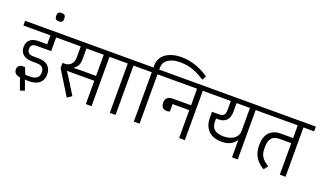

<svg xmlns="http://www.w3.org/2000/svg" viewBox="-113 -1575 3942 2330"><g transform="rotate(20 1857.5 -410.0)"><path d="M171 10 158 -30Q113 -38 94.5 -57Q76 -76 76 -106Q76 -135 94 -152.5Q112 -170 147 -170Q154 -170 160.5 -169.5Q167 -169 172 -168L205 -84Q221 -82 235.5 -82Q250 -82 261 -82Q326 -82 355 -105.5Q384 -129 384 -169V-185Q384 -222 360 -242.5Q336 -263 283 -263H237Q153 -263 112 -297.5Q71 -332 71 -395Q71 -453 108 -487.5Q145 -522 220 -522H329V-637H-20V-698H536V-637H403V-460H213Q175 -460 158 -443Q141 -426 141 -400V-389Q141 -360 160.5 -343Q180 -326 225 -326H286Q372 -326 413.5 -285.5Q455 -245 455 -178Q455 -106 408 -65Q361 -24 262 -24Q246 -24 224 -27L222 -24L232 -1L268 101L210 119Z M366 -831Q338 -831 326 -843.5Q314 -856 314 -878V-892Q314 -914 326 -926.5Q338 -939 366 -939Q394 -939 406 -926.5Q418 -914 418 -892V-878Q418 -856 406 -843.5Q394 -831 366 -831Z M581 -306V-373H608Q659 -373 690 -405.5Q721 -438 721 -500V-637H496V-698H1230V-637H1092V0H1018V-301H665V-299L702 -244L832 -35L774 6ZM729 -361 805 -364H1018V-637H795V-509Q795 -456 780.5 -422.5Q766 -389 729 -364Z M1328 -637H1190V-698H1540V-637H1402V0H1328Z M1638 -637H1500V-698H1638V-729Q1638 -771 1656 -808.5Q1674 -846 1709.5 -873.5Q1745 -901 1797.5 -917Q1850 -933 1920 -933Q1975 -933 2025 -922.5Q2075 -912 2120 -895Q2165 -878 2203.5 -857Q2242 -836 2273 -814L2246 -762Q2210 -785 2173.5 -804.5Q2137 -824 2098.5 -838.5Q2060 -853 2017 -861Q1974 -869 1924 -869Q1867 -869 1826.5 -856.5Q1786 -844 1760.5 -824Q1735 -804 1723.5 -778.5Q1712 -753 1712 -727V-698H1850V-637H1712V0H1638Z M1971 -257Q1931 -257 1912.5 -279Q1894 -301 1894 -339Q1894 -379 1917 -401Q1940 -423 1986 -423H2223V-637H1810V-698H2435V-637H2297V0H2223V-360H2007V-265Q1991 -257 1971 -257Z M2906 -219H2902Q2876 -179 2830.5 -156.5Q2785 -134 2716 -134Q2664 -134 2622 -149Q2580 -164 2550.5 -193Q2521 -222 2505 -264Q2489 -306 2489 -359V-436H2586Q2625 -436 2642 -457Q2659 -478 2659 -523V-637H2395V-698H3118V-637H2980V0H2906ZM2721 -203Q2764 -203 2798.5 -213.5Q2833 -224 2857 -242Q2881 -260 2893.5 -285Q2906 -310 2906 -339V-637H2733V-523Q2733 -455 2698 -415.5Q2663 -376 2595 -376H2563V-338Q2563 -265 2605 -234Q2647 -203 2721 -203Z M3316 6Q3249 -32 3207 -93Q3165 -154 3165 -251Q3165 -361 3217.5 -417Q3270 -473 3365 -473H3523V-637H3078V-698H3735V-637H3597V0H3523V-407H3366Q3301 -407 3270 -369Q3239 -331 3239 -262V-233Q3239 -204 3244.5 -179Q3250 -154 3263.5 -131.5Q3277 -109 3299.5 -88.5Q3322 -68 3356 -48Z"/></g></svg>

Font: IBM Plex Sans Devanagari
Style: Regular
Weight: 400
Designer: Mike Abbink, Paul van der Laan, Pieter van Rosmalen, Erin McLaughlin
Foundry: Bold Monday
Version: Version 1.1